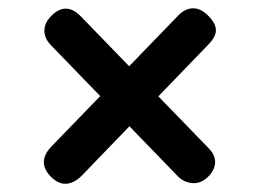

<svg xmlns="http://www.w3.org/2000/svg" viewBox="-20 -572 621 462"><path d="M103.1 -146.1Q67.1 -182.2 104.7 -220.5L409.4 -535.2Q425.5 -551.6 443.9 -552Q462.4 -552.5 480.5 -534.8Q499 -516.3 499.5 -500Q500 -483.6 481 -464.4L176.2 -148.8Q159 -131.5 140.1 -129.9Q121.3 -128.3 103.1 -146.1ZM480.6 -146.6Q463.3 -129.6 442.9 -131.4Q422.5 -133.2 408.6 -147.2L103 -462.8Q86.5 -479.6 86.8 -498.6Q87.1 -517.6 104 -534.3Q138.8 -568.7 173.9 -533.2L482.4 -215Q498.2 -199 497.6 -181Q497.1 -163 480.6 -146.6Z"/></svg>

Font: Fraunces SuperSoft 9pt
Style: Regular
Weight: 900
Version: Version 1.000;[b76b70a41]